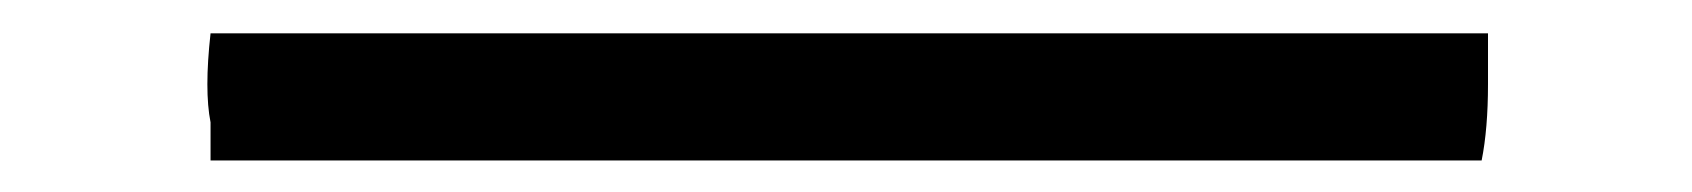

<svg xmlns="http://www.w3.org/2000/svg" viewBox="-20 -415 1040 118"><path d="M894.5 -363.3Q894.5 -335.9 890.6 -316.4H109.4V-339.8Q105.5 -359.4 109.4 -394.5H894.5Z"/></svg>

Font: 和音 by 宁静之雨，公众号njzyshare
Style: Regular
Weight: 400
Designer: Steve Matteson
Foundry: Ascender Corporation
Version: Version 6.00;June 8, 2018;FontCreator 11.0.0.2388 32-bit